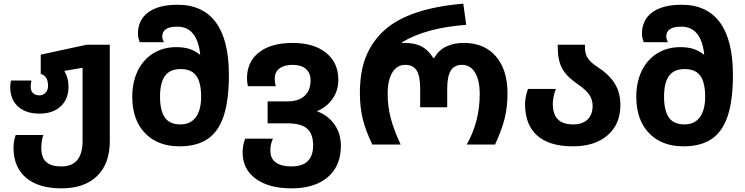

<svg xmlns="http://www.w3.org/2000/svg" viewBox="-20 -791 4077 1051"><path d="M54 17Q54 -19 66 -52H218Q212 -40 209 -19.5Q206 1 206 16Q206 72 233 96Q260 120 316 120Q432 120 432 -20V-420L332 -403Q355 -365 355 -317Q355 -248 312 -208.5Q269 -169 196 -169Q122 -169 79 -207.5Q36 -246 36 -315Q36 -330 40 -350H152Q148 -334 148 -316Q148 -293 161 -281Q174 -269 196 -269Q216 -269 229.5 -283.5Q243 -298 243 -321Q243 -350 231.5 -366.5Q220 -383 203 -386V-492L454 -546H581V-18Q581 105 511.5 172.5Q442 240 316 240Q191 240 122.5 182Q54 124 54 17Z M704 -262Q704 -341 733.5 -402.5Q763 -464 818 -498.5Q873 -533 945 -533Q987 -533 1017.5 -523Q1048 -513 1072 -493H1076Q1059 -645 951 -645Q907 -645 887.5 -631Q868 -617 868 -590Q868 -580 877 -560H745Q735 -585 735 -606Q735 -682 791.5 -723.5Q848 -765 952 -765Q1091 -765 1162 -668Q1233 -571 1233 -381Q1233 -244 1205 -158Q1177 -72 1117.5 -31Q1058 10 963 10Q843 10 773.5 -62.5Q704 -135 704 -262ZM1081 -262Q1081 -339 1054.5 -376Q1028 -413 969 -413Q910 -413 883 -375.5Q856 -338 856 -262Q856 -185 882.5 -147.5Q909 -110 968 -110Q1023 -110 1052 -149.5Q1081 -189 1081 -262Z M1308 43Q1308 5 1322 -32H1474Q1465 -11 1462.5 2.5Q1460 16 1460 34Q1460 77 1490 98.5Q1520 120 1575 120Q1694 120 1694 5Q1694 -59 1660.5 -87.5Q1627 -116 1551 -116H1445V-236H1552Q1614 -236 1647 -266Q1680 -296 1680 -351Q1680 -392 1654 -414Q1628 -436 1582 -436Q1536 -436 1510 -416.5Q1484 -397 1484 -361Q1484 -336 1490 -319H1337Q1332 -339 1332 -362Q1332 -453 1398 -504.5Q1464 -556 1582 -556Q1698 -556 1765 -502Q1832 -448 1832 -354Q1832 -296 1801.5 -251.5Q1771 -207 1715 -182Q1777 -159 1811.5 -109Q1846 -59 1846 7Q1846 117 1774.5 178.5Q1703 240 1575 240Q1452 240 1380 187.5Q1308 135 1308 43Z M1950 -281Q1950 -403 1985.5 -486.5Q2021 -570 2088 -629Q2222 -746 2516 -771L2532 -655Q2313 -639 2181 -560V-556H2195Q2252 -556 2289 -536Q2326 -516 2352 -473H2356Q2403 -556 2520 -556Q2631 -556 2694.5 -482.5Q2758 -409 2758 -281Q2758 -205 2742.5 -142.5Q2727 -80 2690 0H2535Q2606 -126 2606 -276Q2606 -351 2580.5 -393.5Q2555 -436 2509 -436Q2467 -436 2447.5 -404.5Q2428 -373 2428 -305V-204H2280V-305Q2280 -375 2260.5 -405.5Q2241 -436 2198 -436Q2153 -436 2127.5 -394Q2102 -352 2102 -278Q2102 -209 2119 -144Q2136 -79 2173 0H2018Q1980 -79 1965 -142.5Q1950 -206 1950 -281Z M2854 -222Q2854 -257 2870 -304H3023Q3015 -285 3010.5 -262Q3006 -239 3006 -223Q3006 -166 3033.5 -138Q3061 -110 3118 -110Q3168 -110 3196 -136.5Q3224 -163 3224 -211Q3224 -245 3206 -272Q3188 -299 3144 -329Q3081 -372 3057 -416.5Q3033 -461 3033 -535V-546H3182V-530Q3182 -497 3197.5 -473Q3213 -449 3247 -427Q3314 -384 3345 -334Q3376 -284 3376 -216Q3376 -111 3306 -50.5Q3236 10 3116 10Q2987 10 2920.5 -49Q2854 -108 2854 -222Z M3463 -262Q3463 -341 3492.5 -402.5Q3522 -464 3577 -498.5Q3632 -533 3704 -533Q3746 -533 3776.5 -523Q3807 -513 3831 -493H3835Q3818 -645 3710 -645Q3666 -645 3646.5 -631Q3627 -617 3627 -590Q3627 -580 3636 -560H3504Q3494 -585 3494 -606Q3494 -682 3550.5 -723.5Q3607 -765 3711 -765Q3850 -765 3921 -668Q3992 -571 3992 -381Q3992 -244 3964 -158Q3936 -72 3876.5 -31Q3817 10 3722 10Q3602 10 3532.5 -62.5Q3463 -135 3463 -262ZM3840 -262Q3840 -339 3813.5 -376Q3787 -413 3728 -413Q3669 -413 3642 -375.5Q3615 -338 3615 -262Q3615 -185 3641.5 -147.5Q3668 -110 3727 -110Q3782 -110 3811 -149.5Q3840 -189 3840 -262Z"/></svg>

Font: Noto Sans Georgian
Style: Regular
Weight: 600
Designer: Monotype Design team
Foundry: Monotype Imaging Inc.
Version: Version 1.000